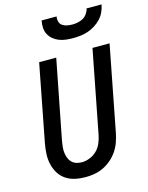

<svg xmlns="http://www.w3.org/2000/svg" viewBox="-132 -971 820 1064"><g transform="rotate(-15 278.5 -439.0)"><path d="M224 12Q193 12 164 5.5Q135 -1 111.5 -17Q88 -33 73.5 -57Q59 -81 52.5 -109.5Q46 -138 47.5 -168.5Q49 -199 55 -230L140 -670H238L149 -214Q146 -197 144.5 -180.5Q143 -164 145 -148.5Q147 -133 152.5 -118.5Q158 -104 168.5 -93.5Q179 -83 194 -78Q209 -73 226 -73Q248 -73 272 -82.5Q296 -92 313.5 -110Q331 -128 340.5 -151Q350 -174 354 -196L446 -670H544L449 -180Q444 -155 435 -129.5Q426 -104 410.5 -81Q395 -58 373.5 -39.5Q352 -21 327 -9Q302 3 275.5 7.5Q249 12 224 12ZM357 -750Q336 -750 315.5 -752.5Q295 -755 277 -762Q259 -769 244 -781.5Q229 -794 220 -811Q211 -828 210 -848.5Q209 -869 213 -890H299Q296 -875 300 -860.5Q304 -846 315.5 -838Q327 -830 342 -827Q357 -824 372 -824Q387 -824 403 -827Q419 -830 433.5 -838Q448 -846 458 -860.5Q468 -875 471 -890H557Q553 -869 544 -848.5Q535 -828 519 -811Q503 -794 483 -781.5Q463 -769 442 -762Q421 -755 399.5 -752.5Q378 -750 357 -750Z"/></g></svg>

Font: Lode Dark Term
Style: Bold Italic
Weight: 700
Italic angle: -11°
Monospace: yes
Designer: Belleve Invis
Foundry: Belleve Invis
Version: Version 29.2.0